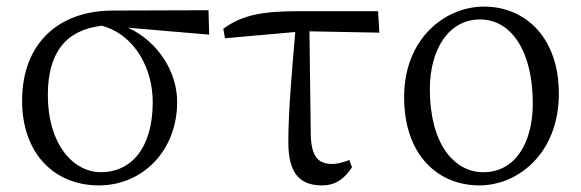

<svg xmlns="http://www.w3.org/2000/svg" viewBox="-20 -548 1761 582"><path d="M286 -26C201 -26 125 -112 125 -260C125 -384 176 -457 289 -470C393 -441 443 -335 443 -239C443 -97 376 -26 286 -26ZM614 -443 612 -517 322 -516C161 -516 47 -420 47 -242C47 -87 141 14 280 14C412 14 517 -91 517 -239C517 -331 458 -423 368 -464Z M918 -453 1130 -449 1126 -514H884C776 -514 715 -503 657 -461L662 -432L875 -451C866 -344 854 -215 854 -117C854 -26 886 14 956 14C995 14 1023 -4 1047 -41L1039 -63C1023 -57 1004 -51 987 -51C947 -51 923 -70 922 -142Z M1433 14C1551 14 1674 -84 1674 -264C1674 -434 1573 -528 1447 -528C1328 -528 1205 -430 1205 -254C1205 -74 1311 14 1433 14ZM1445 -26C1357 -26 1283 -111 1283 -278C1283 -395 1338 -489 1435 -489C1530 -489 1595 -393 1595 -234C1595 -120 1545 -26 1445 -26Z"/></svg>

Font: Shippori Mincho
Style: Regular
Weight: 400
Designer: Bonji Tadano  Ryoko NISHIZUKA  (kana & ideographs); Frank Grießhammer (Latin, Greek & Cyrillic); Wenlong ZHANG  (bopomof
Foundry: Adobe Systems Incorporated
Version: Version 1.003;PS 1.001;hotconv 16.6.54;makeotf.lib2.5.65590